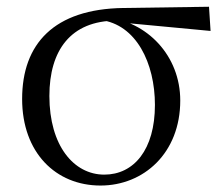

<svg xmlns="http://www.w3.org/2000/svg" viewBox="-20 -543 674 577"><path d="M282 14.6C411.7 14.6 521.7 -82.8 521.7 -240.9C521.7 -375.3 422.8 -479.5 295 -492L281.6 -483C389.7 -469.8 445.6 -352.9 445.6 -227.7C445.6 -93.1 382.2 -18.2 293.4 -18.2C201.7 -18.2 128.4 -105.3 128.4 -254.5C128.4 -391.9 192.6 -480.5 329.2 -481L346.1 -475.1L612.8 -450L608.1 -522.7L350.8 -519C142.2 -516 46.5 -411.2 46.5 -245.6C46.5 -84.4 147.5 14.6 282 14.6Z"/></svg>

Font: Source Han Serif TW VF
Style: Regular
Weight: 250
Designer: Ryoko NISHIZUKA 西塚涼子 (kana & ideographs); Frank Grießhammer (Latin, Greek & Cyrillic); Wenlong ZHANG 张文龙 (bopomofo); San
Foundry: Adobe
Version: Version 2.002;hotconv 1.1.0;makeotfexe 2.6.0